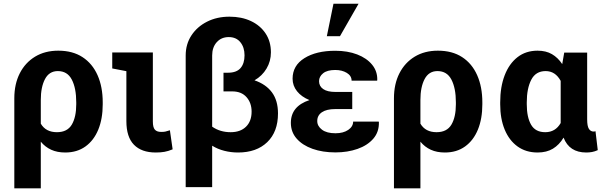

<svg xmlns="http://www.w3.org/2000/svg" viewBox="-20 -811 3259 1034"><path d="M57.1 203.1V-281.7Q57.1 -358.4 86.4 -416Q115.7 -473.6 168.9 -505.9Q222.2 -538.1 293.9 -538.1Q371.1 -538.1 424.3 -503.4Q477.5 -468.8 505.4 -406Q533.2 -343.3 533.2 -259.8V-249.5Q533.2 -171.4 509.3 -113Q485.4 -54.7 440.2 -22.2Q395 10.3 331.5 10.3Q288.1 10.3 255.6 -4.6Q223.1 -19.5 199.7 -47.9V203.1ZM286.6 -99.1Q342.3 -99.1 366.5 -139.6Q390.6 -180.2 390.6 -249.5V-259.8Q390.6 -336.4 366.7 -382.3Q342.8 -428.2 291.5 -428.2Q245.1 -428.2 222.4 -385.3Q199.7 -342.3 199.7 -272.9V-145Q226.6 -99.1 286.6 -99.1Z M818.8 10.3Q742.2 10.3 701.4 -31.5Q660.6 -73.2 660.6 -158.7V-427.7L584.5 -442.4V-528.3H803.2V-156.7Q803.2 -125 814 -112.8Q824.7 -100.6 847.7 -100.6Q861.8 -100.6 870.1 -102.3Q878.4 -104 895 -109.4L909.7 -6.8Q886.7 2.9 866.2 6.6Q845.7 10.3 818.8 10.3Z M980 196.8V-512.2Q980 -573.2 1011 -620.4Q1042 -667.5 1095.2 -694.3Q1148.4 -721.2 1215.8 -721.2Q1281.2 -721.2 1331.5 -697.5Q1381.8 -673.8 1410.4 -630.6Q1439 -587.4 1439 -529.3Q1439 -481.4 1415.5 -441.9Q1392.1 -402.3 1350.6 -378.4Q1412.1 -357.4 1444.6 -313.5Q1477.1 -269.5 1477.1 -200.2Q1477.1 -101.1 1419.2 -45.4Q1361.3 10.3 1262.2 10.3Q1224.1 10.3 1188.2 1.2Q1152.3 -7.8 1122.6 -26.4V196.8ZM1222.2 -99.1Q1274.9 -99.1 1304.9 -128.7Q1335 -158.2 1335 -210Q1335 -256.8 1307.6 -287.8Q1280.3 -318.8 1230.5 -318.8H1183.6V-419.4H1208Q1253.9 -419.4 1275.4 -444.3Q1296.9 -469.2 1296.9 -513.2Q1296.9 -556.2 1274.4 -583.7Q1252 -611.3 1211.9 -611.3Q1171.9 -611.3 1147.2 -583.7Q1122.6 -556.2 1122.6 -512.2V-128.9Q1165 -99.1 1222.2 -99.1Z M1786.6 9.8Q1717.3 9.8 1663.1 -9.5Q1608.9 -28.8 1577.6 -64.5Q1546.4 -100.1 1546.4 -149.4Q1546.4 -238.8 1646.5 -272Q1603.5 -289.6 1579.6 -319.6Q1555.7 -349.6 1555.7 -387.2Q1555.7 -458 1619.4 -497.8Q1683.1 -537.6 1785.6 -537.6Q1852.1 -537.6 1903.6 -517.8Q1955.1 -498 1984.1 -462.4Q2013.2 -426.8 2011.7 -379.4L2010.7 -376.5H1873.5Q1873.5 -402.8 1847.7 -418.5Q1821.8 -434.1 1785.6 -434.1Q1741.7 -434.1 1720 -416.3Q1698.2 -398.4 1698.2 -374Q1698.2 -346.7 1720.7 -331.3Q1743.2 -315.9 1785.6 -315.9H1877V-223.6H1785.6Q1738.8 -223.6 1713.6 -206.5Q1688.5 -189.5 1688.5 -159.2Q1688.5 -131.8 1714.1 -112.5Q1739.7 -93.3 1786.6 -93.3Q1828.6 -93.3 1855.2 -111.3Q1881.8 -129.4 1881.8 -156.2H2019.5L2020.5 -153.3Q2022 -100.6 1990.5 -64.2Q1959 -27.8 1905.3 -9Q1851.6 9.8 1786.6 9.8ZM1740.2 -616.2 1775.9 -791H1911.1L1811 -616.2Z M2101.6 203.1V-281.7Q2101.6 -358.4 2130.9 -416Q2160.2 -473.6 2213.4 -505.9Q2266.6 -538.1 2338.4 -538.1Q2415.5 -538.1 2468.8 -503.4Q2522 -468.8 2549.8 -406Q2577.6 -343.3 2577.6 -259.8V-249.5Q2577.6 -171.4 2553.7 -113Q2529.8 -54.7 2484.6 -22.2Q2439.5 10.3 2376 10.3Q2332.5 10.3 2300 -4.6Q2267.6 -19.5 2244.1 -47.9V203.1ZM2331.1 -99.1Q2386.7 -99.1 2410.9 -139.6Q2435.1 -180.2 2435.1 -249.5V-259.8Q2435.1 -336.4 2411.1 -382.3Q2387.2 -428.2 2335.9 -428.2Q2289.6 -428.2 2266.8 -385.3Q2244.1 -342.3 2244.1 -272.9V-145Q2271 -99.1 2331.1 -99.1Z M2875 10.3Q2812.5 10.3 2767.3 -22.2Q2722.2 -54.7 2698 -113Q2673.8 -171.4 2673.8 -249.5V-259.8Q2673.8 -343.3 2698 -405.8Q2722.2 -468.3 2767.1 -503.2Q2812 -538.1 2875 -538.1Q2920.4 -538.1 2952.6 -519.3Q2984.9 -500.5 3007.8 -465.8L3018.6 -527.8H3142.1V-168.5Q3142.1 -131.8 3151.4 -117.2Q3160.6 -102.5 3176.8 -102.5Q3183.1 -102.5 3187 -104.5L3199.2 -2.4Q3183.1 4.9 3168.2 7.6Q3153.3 10.3 3137.2 10.3Q3045.9 10.3 3015.1 -69.8Q2991.7 -30.8 2957.8 -10.3Q2923.8 10.3 2875 10.3ZM2916.5 -99.1Q2971.2 -99.1 2999.5 -148.4V-375.5Q2970.7 -428.2 2918.5 -428.2Q2865.2 -428.2 2841.1 -381.6Q2816.9 -335 2816.9 -259.8V-249.5Q2816.9 -179.7 2840.1 -139.4Q2863.3 -99.1 2916.5 -99.1Z"/></svg>

Font: Roboto Slab
Style: Bold
Weight: 700
Designer: Google
Version: Version 2.000; ttfautohint (v1.8.1.43-b0c9)